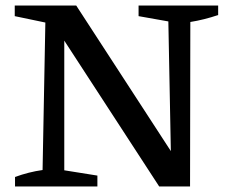

<svg xmlns="http://www.w3.org/2000/svg" viewBox="-20 -670 824 690"><path d="M478 -650H764V-616Q714 -599 664 -591L663 0H552L211 -524V-58L330 -39V0H34V-34Q83 -52 133 -59L143 -589L33 -612V-650H254L594 -127L585 -593L478 -612Z"/></svg>

Font: Piazzolla SC Medium
Style: Regular
Weight: 500
Designer: Juan Pablo del Peral
Foundry: Huerta Tipografica
Version: Version 1.330